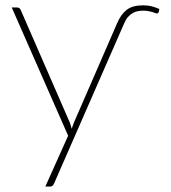

<svg xmlns="http://www.w3.org/2000/svg" viewBox="-20 -521 642 720"><path d="M419.5 -434.5Q433.5 -467.5 455.2 -484.2Q477 -501 516.5 -501Q534 -501 547.2 -497.8Q560.5 -494.5 577.5 -487.5L575.5 -477Q574.5 -472.5 572 -471.5Q569.5 -470.5 567.5 -470.5Q565.5 -470.5 561.8 -472.2Q558 -474 551.8 -475.8Q545.5 -477.5 537 -479.2Q528.5 -481 517.5 -481Q506.5 -481 496.2 -479Q486 -477 476.8 -471.5Q467.5 -466 459.5 -456.8Q451.5 -447.5 445.5 -433L183.5 165.5Q181.5 170.5 178 174.5Q174.5 178.5 168 178.5H150L235.5 -12L24 -493H44Q49.5 -493 53 -490Q56.5 -487 57.5 -484L241.5 -62Q246 -50 249 -38Q251 -44 253 -50Q255 -56 257.5 -62Z"/></svg>

Font: Lato ExtraLight
Style: Regular
Weight: 275
Designer: Lukasz Dziedzic with Adam Twardoch and Botio Nikoltchev
Foundry: tyPoland Lukasz Dziedzic
Version: Version 2.015; 2015-08-06; http://www.latofonts.com/